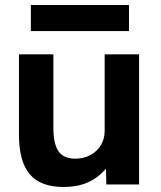

<svg xmlns="http://www.w3.org/2000/svg" viewBox="-20 -737 645 767"><path d="M233.8 10Q142 10 98.8 -41Q55.7 -91.9 55.7 -200V-520H193.2V-226.8Q193.2 -162.4 213.7 -132.7Q234.2 -103.1 280.2 -103.1Q314.9 -103.1 341.4 -117.7Q367.8 -132.2 383 -157.1Q398.1 -181.9 398.1 -213.6V-520H535.6V0H404.8L403.4 -61.1H401.3Q369.7 -25 328.9 -7.5Q288.1 10 233.8 10ZM103.3 -613V-717H495.3V-613Z"/></svg>

Font: M PLUS 1 Thin
Style: Regular
Weight: 100
Designer: Coji Morishita
Foundry: UNDERFOREST DESIGN
Version: Version 1.001